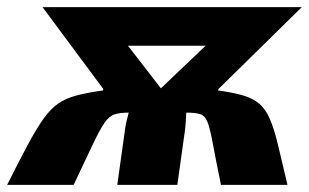

<svg xmlns="http://www.w3.org/2000/svg" viewBox="-60 -517 864 537"><path d="M-40 0Q-6 -68 18.5 -113.5Q43 -159 62.5 -186Q82 -213 103 -227.5Q124 -242 154 -250Q184 -258 228 -264L229 -268L59 -497H784L551 -268L550 -264Q593 -258 620 -250Q647 -242 664.5 -227.5Q682 -213 694 -186Q706 -159 717 -114Q728 -69 744 0H558Q543 -73 535.5 -114Q528 -155 521 -174Q514 -193 500.5 -197.5Q487 -202 461 -202Q460 -188 459.5 -176.5Q459 -165 458 -157L436 0H268L290 -157Q291 -165 293.5 -176.5Q296 -188 300 -202Q275 -202 260 -197Q245 -192 232 -173Q219 -154 199.5 -113Q180 -72 146 0ZM390 -270 515 -389H298Z"/></svg>

Font: Exo 2 ExtraBold
Style: Italic
Weight: 800
Italic angle: -8°
Designer: Natanael Gama
Foundry: Natanael Gama
Version: Version 2.010